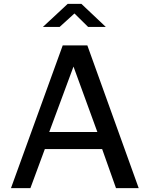

<svg xmlns="http://www.w3.org/2000/svg" viewBox="-20 -978 777 998"><path d="M37 0H138L213 -203H511L583 0H701L434 -742H306ZM236 -292 362 -632 486 -292ZM438 -838H530L403 -958H332L203 -838H290L367 -908Z"/></svg>

Font: Bisquit Text
Style: Regular
Weight: 400
Version: Version 1.004;Glyphs 3.2.3 (3260)